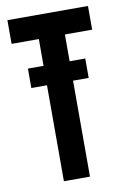

<svg xmlns="http://www.w3.org/2000/svg" viewBox="-81 -749 518 798"><g transform="rotate(-10 178.0 -350.0)"><path d="M57 -487V-405H123V0H233V-405H299V-487H233V-600H348V-700H8V-600H123V-487Z"/></g></svg>

Font: Bebas Neue
Style: Bold
Weight: 700
Designer: Ryoichi Tsunekawa
Foundry: Ryoichi Tsunekawa
Version: Version 1.300